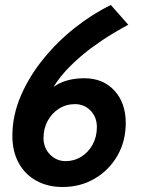

<svg xmlns="http://www.w3.org/2000/svg" viewBox="-20 -734 592 768"><path d="M230.5 14Q171 14 125.5 -11Q80 -36 54.8 -82Q29.5 -128 29.5 -191Q29.5 -272 63.2 -350.5Q97 -429 153.8 -498.8Q210.5 -568.5 280.8 -623.8Q351 -679 423.5 -714L493 -635Q467.5 -621.5 428.8 -598.2Q390 -575 346.2 -542.8Q302.5 -510.5 262 -470.5Q221.5 -430.5 192 -383.5Q162.5 -336.5 153 -284L129.5 -324Q161.5 -367.5 206.5 -394.2Q251.5 -421 317.5 -421Q392 -421 437.5 -371.8Q483 -322.5 483 -242Q483 -169.5 449.8 -111.5Q416.5 -53.5 359.2 -19.8Q302 14 230.5 14ZM242.5 -89.5Q277.5 -89.5 305.8 -107.5Q334 -125.5 350.8 -156.2Q367.5 -187 367.5 -225.5Q367.5 -265.5 342.2 -291.5Q317 -317.5 280 -317.5Q244.5 -317.5 215.8 -299.2Q187 -281 170.5 -250.2Q154 -219.5 154 -181.5Q154.5 -142 180.2 -115.8Q206 -89.5 242.5 -89.5Z"/></svg>

Font: Cabin
Style: Bold Italic
Weight: 700
Width: 4
Italic angle: -10°
Designer: Pablo Impallari
Foundry: Pablo Impallari. http://www.impallari.com Igino Marini. http://www.ikern.com
Version: Version 3.001